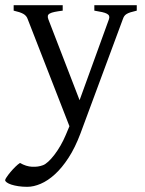

<svg xmlns="http://www.w3.org/2000/svg" viewBox="-33 -474 556 738"><path d="M492.7 -433.1Q478 -429.7 468.8 -426.8Q459.5 -423.8 453.6 -420.2Q447.8 -416.5 444.6 -411.9Q441.4 -407.2 439 -399.9L275.9 40Q255.4 94.2 230.2 132.8Q205.1 171.4 178 196Q150.9 220.7 123.5 232.4Q96.2 244.1 71.8 244.1Q53.2 244.1 37.6 241.7Q22 239.3 10.7 235.6Q-0.5 231.9 -6.8 227.3Q-13.2 222.7 -13.2 218.3Q-13.2 215.3 -7.3 206.5Q-1.5 197.8 7.3 187.3Q16.1 176.8 26.1 167Q36.1 157.2 43.9 152.3Q67.4 166 90.6 167Q113.8 168 131.8 161.1Q140.6 158.2 152.3 147.5Q164.1 136.7 176 121.1Q188 105.5 199.5 85.7Q210.9 65.9 219.7 44.9L233.9 11.2L73.7 -399.9Q69.3 -413.6 56.6 -420.7Q43.9 -427.7 19.5 -433.1V-454.1H208V-433.1Q189 -430.7 177 -428.2Q165 -425.8 158.4 -422.1Q151.9 -418.5 150.9 -413.1Q149.9 -407.7 152.8 -399.9L272.9 -88.9L385.7 -399.9Q388.2 -407.2 386.5 -412.4Q384.8 -417.5 378.2 -421.1Q371.6 -424.8 359.6 -427.5Q347.7 -430.2 329.6 -433.1V-454.1H492.7Z"/></svg>

Font: Gentium Plus CyrE
Style: Regular
Weight: 400
Designer: J. Victor Gaultney, Annie Olsen, Iska Routamaa, Becca Hirsbrunner
Foundry: SIL International
Version: Version 5.000